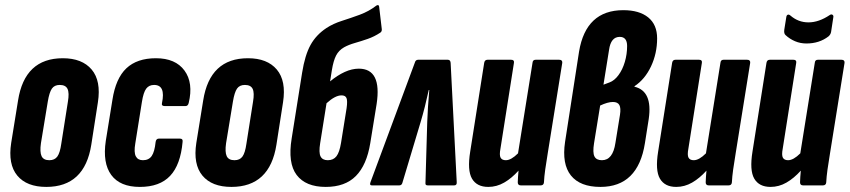

<svg xmlns="http://www.w3.org/2000/svg" viewBox="-20 -729 3341 755"><path d="M162 6Q85 6 48 -38.5Q11 -83 24 -167L51 -334Q77 -500 227 -500Q303 -500 340.5 -455.5Q378 -411 365 -327L339 -160Q313 6 162 6ZM174 -99Q195 -99 205.5 -113.5Q216 -128 221 -164L247 -329Q253 -364 245.5 -379.5Q238 -395 215 -395Q194 -395 184 -380.5Q174 -366 168 -330L141 -166Q136 -131 143.5 -115Q151 -99 174 -99Z M530 6Q452 6 417.5 -41Q383 -88 396 -175L422 -336Q435 -421 477 -460.5Q519 -500 593 -500Q670 -500 705.5 -451.5Q741 -403 722 -324Q719 -312 710 -312H627Q614 -312 617 -324Q632 -395 586 -395Q566 -395 555 -380.5Q544 -366 538 -328L512 -165Q506 -130 514 -114.5Q522 -99 542 -99Q565 -99 576.5 -115.5Q588 -132 592 -171Q594 -184 605 -184H687Q700 -184 698 -171Q690 -81 649 -37.5Q608 6 530 6Z M890 6Q813 6 776 -38.5Q739 -83 752 -167L779 -334Q805 -500 955 -500Q1031 -500 1068.5 -455.5Q1106 -411 1093 -327L1067 -160Q1041 6 890 6ZM902 -99Q923 -99 933.5 -113.5Q944 -128 949 -164L975 -329Q981 -364 973.5 -379.5Q966 -395 943 -395Q922 -395 912 -380.5Q902 -366 896 -330L869 -166Q864 -131 871.5 -115Q879 -99 902 -99Z M1261 6Q1182 6 1146.5 -41Q1111 -88 1127 -185L1168 -443Q1179 -512 1201 -552Q1223 -592 1264 -619Q1290 -636 1324.5 -647Q1359 -658 1394.5 -671Q1430 -684 1460 -707Q1464 -710 1467.5 -708.5Q1471 -707 1471 -702L1481 -617Q1483 -606 1476 -601Q1452 -585 1426 -576Q1400 -567 1375.5 -560Q1351 -553 1333 -543Q1312 -531 1301.5 -510.5Q1291 -490 1285 -453L1278 -409Q1307 -433 1335.5 -446Q1364 -459 1391 -459Q1482 -459 1461 -320L1436 -166Q1422 -80 1379.5 -37Q1337 6 1261 6ZM1239 -166Q1233 -129 1240.5 -114Q1248 -99 1269 -99Q1291 -99 1303 -114.5Q1315 -130 1321 -167L1343 -304Q1347 -333 1342.5 -343.5Q1338 -354 1323 -354Q1298 -354 1264 -323Z M1442 0Q1432 0 1437 -13L1611 -482Q1614 -494 1624 -494H1741Q1751 -494 1752 -482L1776 -13Q1777 0 1766 0H1662Q1652 0 1653 -9L1660 -249Q1661 -278 1663 -309Q1665 -340 1668 -375H1666Q1651 -306 1634 -249L1562 -9Q1559 0 1550 0Z M1900 6Q1855 6 1836 -26.5Q1817 -59 1829 -133L1884 -482Q1886 -494 1897 -494H1990Q2003 -494 2001 -482L1948 -145Q1943 -119 1948.5 -109Q1954 -99 1969 -99Q1990 -99 2017 -126L2074 -482Q2075 -494 2086 -494H2179Q2192 -494 2191 -482L2134 -127Q2128 -91 2124 -62.5Q2120 -34 2119 -12Q2118 0 2106 0H2028Q2016 0 2016 -12Q2016 -22 2017 -33.5Q2018 -45 2019 -58Q1992 -28 1962.5 -11Q1933 6 1900 6Z M2341 6Q2261 6 2225 -39Q2189 -84 2202 -171L2257 -526Q2284 -689 2431 -689Q2494 -689 2529 -660.5Q2564 -632 2564 -578Q2564 -519 2540 -468Q2516 -417 2475 -390V-388Q2547 -371 2531 -261L2516 -166Q2489 6 2341 6ZM2353 -396 2377 -405Q2396 -412 2412 -433.5Q2428 -455 2437 -485.5Q2446 -516 2446 -548Q2446 -584 2417 -584Q2382 -584 2375 -533ZM2347 -99Q2390 -99 2400 -167L2418 -278Q2422 -304 2415.5 -316Q2409 -328 2390 -328Q2370 -328 2340 -314L2316 -166Q2310 -129 2317.5 -114Q2325 -99 2347 -99Z M2639 6Q2594 6 2575 -26.5Q2556 -59 2568 -133L2623 -482Q2625 -494 2636 -494H2729Q2742 -494 2740 -482L2687 -145Q2682 -119 2687.5 -109Q2693 -99 2708 -99Q2729 -99 2756 -126L2813 -482Q2814 -494 2825 -494H2918Q2931 -494 2930 -482L2873 -127Q2867 -91 2863 -62.5Q2859 -34 2858 -12Q2857 0 2845 0H2767Q2755 0 2755 -12Q2755 -22 2756 -33.5Q2757 -45 2758 -58Q2731 -28 2701.5 -11Q2672 6 2639 6Z M3010 6Q2965 6 2946 -26.5Q2927 -59 2939 -133L2994 -482Q2996 -494 3007 -494H3100Q3113 -494 3111 -482L3058 -145Q3053 -119 3058.5 -109Q3064 -99 3079 -99Q3100 -99 3127 -126L3184 -482Q3185 -494 3196 -494H3289Q3302 -494 3301 -482L3244 -127Q3238 -91 3234 -62.5Q3230 -34 3229 -12Q3228 0 3216 0H3138Q3126 0 3126 -12Q3126 -22 3127 -33.5Q3128 -45 3129 -58Q3102 -28 3072.5 -11Q3043 6 3010 6ZM3151 -558Q3127 -558 3106 -567Q3085 -576 3069 -591Q3062 -597 3064 -612L3072 -662Q3073 -669 3077.5 -671Q3082 -673 3088 -668Q3119 -641 3159 -641Q3200 -641 3243 -670Q3249 -674 3253.5 -671Q3258 -668 3257 -662L3248 -603Q3246 -593 3238 -586Q3202 -558 3151 -558Z"/></svg>

Font: Sofia Sans Extra Condensed ExtraBold
Style: Italic
Weight: 800
Italic angle: -9°
Designer: Botio Nikoltchev, Ani Petrova
Foundry: lettersoup
Version: Version 4.101; ttfautohint (v1.8.4.7-5d5b)